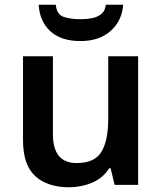

<svg xmlns="http://www.w3.org/2000/svg" viewBox="-20 -779 682 809"><path d="M562 -542V0H463L446 -70H440Q413 -28 367.5 -9Q322 10 271 10Q180 10 128.5 -37Q77 -84 77 -188V-542H203V-213Q203 -92 303 -92Q379 -92 407.5 -139.5Q436 -187 436 -277V-542ZM499 -759Q494 -691 446 -648.5Q398 -606 319 -606Q237 -606 192 -647.5Q147 -689 143 -759H215Q219 -718 248 -708Q277 -698 320 -698Q345 -698 368 -702.5Q391 -707 407 -720Q423 -733 426 -759Z"/></svg>

Font: Noto Sans Tamil SemiBold
Style: Regular
Weight: 600
Designer: Jelle Bosma - Monotype Design Team
Foundry: Monotype Imaging Inc.
Version: Version 2.004; ttfautohint (v1.8.4.7-5d5b)